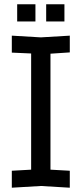

<svg xmlns="http://www.w3.org/2000/svg" viewBox="-20 -870 380 894"><path d="M35 4V-75L125 -80V-621L35 -625V-704L170 -696L305 -704V-626L215 -620V-80L305 -75V4L170 -4ZM60 -770V-850H145V-770ZM195 -770V-850H280V-770Z"/></svg>

Font: Tektur SemiCondensed
Style: Regular
Weight: 400
Width: 4
Designer: Adam Jagosz
Foundry: Adam Jagosz
Version: Version 1.005;gftools[0.9.30]